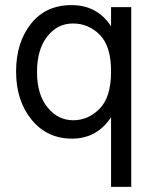

<svg xmlns="http://www.w3.org/2000/svg" viewBox="-20 -535 607 752"><path d="M494 197H415V-76Q360 8 262 8Q164 8 103.5 -66.5Q43 -141 43 -254.5Q43 -368 101 -441.5Q159 -515 260 -515Q361 -515 415 -432V-507H494ZM266 -443Q205 -443 165 -392Q125 -341 125 -253Q125 -165 166 -114.5Q207 -64 266.5 -64Q326 -64 370.5 -109.5Q415 -155 415 -254.5Q415 -354 371 -398.5Q327 -443 266 -443Z"/></svg>

Font: Hind Madurai
Style: Regular
Weight: 400
Designer: Jyotish Sonowal
Foundry: Indian Type Foundry
Version: Version 0.702;PS 1.0;hotconv 1.0.81;makeotf.lib2.5.63406